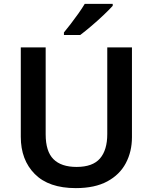

<svg xmlns="http://www.w3.org/2000/svg" viewBox="-20 -958 787 988"><path d="M659 -252Q659 -178 627.5 -118.5Q596 -59 532 -24.5Q468 10 370 10Q231 10 159 -62.5Q87 -135 87 -254V-714H215V-267Q215 -179 255 -139Q295 -99 374 -99Q457 -99 494.5 -142.5Q532 -186 532 -268V-714H659ZM560 -928Q544 -910 513.5 -881Q483 -852 450 -824Q417 -796 393 -778H309V-791Q324 -809 344 -835Q364 -861 383.5 -888.5Q403 -916 416 -938H560Z"/></svg>

Font: Noto Sans Gurmukhi UI SemiBold
Style: Regular
Weight: 600
Designer: Jelle Bosma - Monotype Design Team
Foundry: Monotype Imaging Inc.
Version: Version 2.004; ttfautohint (v1.8.4.7-5d5b)